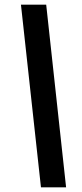

<svg xmlns="http://www.w3.org/2000/svg" viewBox="-20 -720 354 825"><path d="M156 85 70 -700H178.5L264 85Z"/></svg>

Font: Cabin Condensed SemiBold
Style: Italic
Weight: 600
Width: 3
Italic angle: -10°
Designer: Pablo Impallari
Foundry: Pablo Impallari. http://www.impallari.com Igino Marini. http://www.ikern.com
Version: Version 3.001; ttfautohint (v1.8.3)